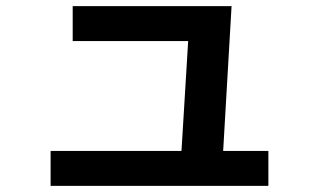

<svg xmlns="http://www.w3.org/2000/svg" viewBox="-20 -593 1040 626"><path d="M568 -40 596 -500 633 -459H217V-573H735L704 -39ZM145 13V-101H855V13Z"/></svg>

Font: M PLUS 1 Code
Style: Bold
Weight: 700
Designer: Coji Morishita
Foundry: UNDERFOREST DESIGN
Version: Version 1.002